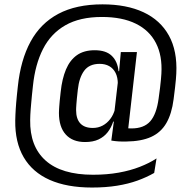

<svg xmlns="http://www.w3.org/2000/svg" viewBox="-20 -685 875 878"><path d="M369 -35.5Q312 -35.5 280.8 -69.8Q249.5 -104.1 249.5 -168.7Q249.5 -174 249.9 -180.6Q250.3 -187.2 250.9 -197.4Q251.6 -207.7 253.1 -224Q254.7 -240.3 257.5 -264.9Q263.8 -324.7 281.7 -367.4Q299.7 -410 331.7 -432.7Q363.8 -455.3 413.1 -455.3Q465.1 -455.3 491.5 -429.4Q517.9 -403.5 522 -359.4H542.1L518.4 -288.3Q518.8 -291.7 518.8 -294.9Q518.8 -298.1 518.8 -301.1Q518.8 -331.2 508.5 -351.6Q498.2 -372 479.6 -382.5Q461 -393 435.7 -393Q388.3 -393 365 -361.6Q341.8 -330.2 335.9 -275.1Q333.1 -250.4 331.5 -234.3Q329.9 -218.1 329.3 -208.1Q328.7 -198.1 328.3 -192.2Q328 -186.2 328 -181.8Q328 -141.2 347.4 -120.5Q366.8 -99.9 404.3 -99.9Q428.8 -99.9 449.1 -110.6Q469.3 -121.3 484 -140.6Q498.7 -159.8 505.7 -185.3L515.7 -128.9H497.7Q488.7 -101.5 472.5 -80.5Q456.3 -59.6 431 -47.5Q405.7 -35.5 369 -35.5ZM561.1 -50.9 489 -42.2 503.1 -148.1 501.8 -161.6 521.7 -332.9 523.5 -345.6 532.1 -442.6 532.5 -446.9H606.2ZM489 -42.2 545 -99.7Q554 -98.9 561.3 -98.3Q568.6 -97.7 581.1 -97.7Q638.3 -97.7 667 -130.3Q695.7 -162.8 705.3 -234.2Q709.4 -261.4 711.9 -283.6Q714.5 -305.8 716 -322.1Q717.5 -338.5 718 -348Q722.9 -430.2 693.1 -488.1Q663.4 -546.1 601.1 -576.7Q538.8 -607.4 446 -607.4Q345 -607.4 278.7 -569.3Q212.4 -531.2 176.6 -460.7Q140.7 -390.2 130.6 -292.3Q127.9 -268.3 126 -249.1Q124.2 -230 122.8 -214.3Q121.4 -198.7 120.3 -185.2Q119.2 -171.8 118.7 -160.1Q118.2 -148.3 118 -136.6Q115.9 -15.7 188.6 49.2Q261.3 114.1 405.5 114.1Q469.5 114.1 523 104.4Q576.5 94.8 619.7 77.8Q663 60.9 695.8 39.4L685.1 105.8Q650.8 125.5 608.9 140.7Q566.9 155.9 515.4 164.2Q463.8 172.6 400.8 172.6Q286 172.6 207.2 137.6Q128.5 102.6 88.4 34.2Q48.3 -34.3 49.7 -134Q49.9 -146.6 50.5 -159.4Q51 -172.2 51.9 -186.1Q52.8 -199.9 54.1 -215.7Q55.4 -231.5 57.3 -249.8Q59.2 -268.1 61.5 -289.4Q74.2 -410.7 119.7 -494.5Q165.2 -578.3 246.8 -621.7Q328.4 -665.1 448.7 -665.1Q558.9 -665.1 636.2 -629Q713.5 -592.8 752.4 -522.4Q791.3 -452.1 786.2 -349Q785.7 -338.2 784.4 -322.5Q783.1 -306.8 780.5 -284.6Q778 -262.5 773.9 -231.4Q765.4 -164.7 740.7 -122.1Q716 -79.5 671.3 -59Q626.5 -38.6 556.7 -37.8Q537.9 -37.4 521.6 -38.4Q505.4 -39.4 489 -42.2Z"/></svg>

Font: Anek Malayalam Medium
Style: Regular
Weight: 500
Designer: Maithili Shingre (Malayalam) & Yesha Goshar (Latin)
Foundry: Ek Type
Version: Version 1.003